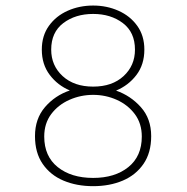

<svg xmlns="http://www.w3.org/2000/svg" viewBox="-20 -644 659 675"><path d="M307.5 10.5Q249.5 10.5 203.2 -9Q157 -28.5 130 -67.8Q103 -107 103 -165.5Q103 -226.5 138.2 -267.5Q173.5 -308.5 225.5 -326Q182.5 -344 154.8 -380.8Q127 -417.5 127 -469.5Q127 -518.5 152 -553.2Q177 -588 218 -606.2Q259 -624.5 307.5 -624.5Q355.5 -624.5 396.5 -606.2Q437.5 -588 462.5 -553.2Q487.5 -518.5 487.5 -469.5Q487.5 -417 459.5 -380.2Q431.5 -343.5 388 -325.5Q439.5 -307.5 475.5 -267Q511.5 -226.5 511.5 -165.5Q511.5 -107 484.5 -67.8Q457.5 -28.5 411.5 -9Q365.5 10.5 307.5 10.5ZM135.5 -164Q135.5 -94.5 183 -56.5Q230.5 -18.5 307.5 -18.5Q384 -18.5 431.2 -56.5Q478.5 -94.5 478.5 -164Q478.5 -210 454 -242.8Q429.5 -275.5 390.5 -293Q351.5 -310.5 307.5 -310.5Q263.5 -310.5 224 -293Q184.5 -275.5 160 -242.8Q135.5 -210 135.5 -164ZM160 -469.5Q160 -413.5 200.2 -376.5Q240.5 -339.5 307.5 -339.5Q374.5 -339.5 414.5 -376.5Q454.5 -413.5 454.5 -469.5Q454.5 -530.5 412 -562.8Q369.5 -595 307.5 -595Q245 -595 202.5 -562.8Q160 -530.5 160 -469.5Z"/></svg>

Font: Sono ExtraLight
Style: Regular
Weight: 200
Designer: Tyler Finck
Foundry: Tyler Finck
Version: Version 2.112